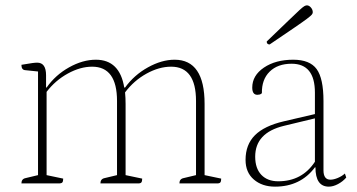

<svg xmlns="http://www.w3.org/2000/svg" viewBox="-20 -685 1333 717"><path d="M60 0Q60 -17 76 -20L122 -31V-418L74 -423Q60 -424 60 -443Q89 -448 100.5 -449.5Q112 -451 119 -451Q152 -451 152 -404V-358H154Q187 -405 238 -433.5Q289 -462 338 -462Q427 -462 444 -358H447Q481 -405 532.5 -433.5Q584 -462 632 -462Q744 -462 744 -297V-31L806 -18Q806 -8 803 -4Q800 0 791 0H650Q650 -17 666 -20L712 -31V-308Q712 -436 619 -436Q574 -436 527 -410Q480 -384 447 -340Q449 -320 449 -297V-31L511 -18Q511 -8 508 -4Q505 0 496 0H355Q355 -17 371 -20L417 -31V-308Q417 -436 324 -436Q280 -436 233.5 -410.5Q187 -385 154 -342V-31L216 -18Q216 -8 213 -4Q210 0 199 0Z M1007 12Q959 12 928 -14.5Q897 -41 897 -88Q897 -145 932 -180Q967 -215 1040 -232L1156 -259V-339Q1156 -447 1069 -447Q1017 -447 987 -417.5Q957 -388 958 -337Q954 -333 949.5 -332Q945 -331 941 -331Q922 -331 922 -358Q922 -403 965.5 -432.5Q1009 -462 1075 -462Q1137 -462 1162.5 -427Q1188 -392 1188 -308V-49Q1188 -14 1214 -14Q1226 -14 1241.5 -20.5Q1257 -27 1268 -37L1273 -22Q1260 -7 1242 2.5Q1224 12 1208 12Q1158 12 1158 -60H1156Q1102 12 1007 12ZM1019 -8Q1108 -8 1156 -81V-243L1040 -215Q933 -189 933 -100Q933 -56 956 -32Q979 -8 1019 -8ZM987 -519Q976 -519 976 -530Q1027 -579 1055.5 -606.5Q1084 -634 1097.5 -646.5Q1111 -659 1116.5 -662Q1122 -665 1126 -665Q1134 -665 1141 -657Q1148 -649 1148 -639Q1148 -635 1144.5 -630.5Q1141 -626 1126.5 -615Q1112 -604 1079 -581.5Q1046 -559 987 -519Z"/></svg>

Font: Petrona Thin
Style: Regular
Weight: 100
Designer: Ringo R. Seeber
Foundry: Ringo R. Seeber
Version: Version 2.001; ttfautohint (v1.8.3)